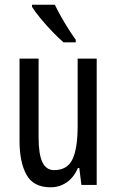

<svg xmlns="http://www.w3.org/2000/svg" viewBox="-20 -786 496 816"><path d="M391 -537V0H326L317 -72H311Q294 -32 263.5 -11Q233 10 195 10Q122 10 92.5 -43.5Q63 -97 63 -187V-537H144V-202Q144 -131 160 -97Q176 -63 210 -63Q266 -63 288 -109Q310 -155 310 -251V-537ZM213 -766Q224 -743 239.5 -715.5Q255 -688 271.5 -662Q288 -636 302 -617V-606H250Q230 -623 203.5 -650.5Q177 -678 153 -707Q129 -736 116 -757V-766Z"/></svg>

Font: Noto Sans Tamil ExtraCondensed
Style: Regular
Weight: 400
Width: 2
Designer: Jelle Bosma - Monotype Design Team
Foundry: Monotype Imaging Inc.
Version: Version 2.004; ttfautohint (v1.8.4.7-5d5b)